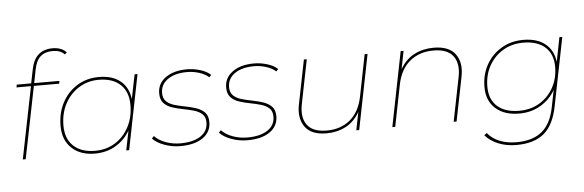

<svg xmlns="http://www.w3.org/2000/svg" viewBox="-55 -935 4018 1322"><g transform="rotate(-5 1953.5 -274.0)"><path d="M71 0 171 -498H71L74 -517H174L194 -615Q220 -745 342 -745Q371 -745 396.5 -735.5Q422 -726 437 -708L423 -695Q394 -726 341 -726Q288 -726 256.5 -698.5Q225 -671 213 -609L195 -517H369L366 -498H191L91 0Z M570 3Q469 3 409.5 -53.5Q350 -110 350 -207Q350 -297 387.5 -367.5Q425 -438 491 -479Q557 -520 642 -520Q735 -520 790 -475Q845 -430 855 -349L889 -517H909L806 0H786L813 -135Q776 -71 713 -34Q650 3 570 3ZM573 -16Q651 -16 711.5 -54Q772 -92 807 -158.5Q842 -225 842 -309Q842 -401 788.5 -451Q735 -501 639 -501Q562 -501 501 -462.5Q440 -424 405 -358Q370 -292 370 -208Q370 -117 423.5 -66.5Q477 -16 573 -16Z M1161 3Q1103 3 1050 -16.5Q997 -36 969 -66L984 -82Q1013 -51 1061 -33.5Q1109 -16 1162 -16Q1251 -16 1302 -50Q1353 -84 1353 -144Q1353 -182 1331 -202Q1309 -222 1274 -232Q1239 -242 1199.5 -249.5Q1160 -257 1125 -268.5Q1090 -280 1068 -304Q1046 -328 1046 -371Q1046 -439 1102.5 -479.5Q1159 -520 1250 -520Q1297 -520 1342.5 -506Q1388 -492 1414 -467L1400 -452Q1372 -476 1332 -488.5Q1292 -501 1249 -501Q1166 -501 1116 -466Q1066 -431 1066 -372Q1066 -334 1088 -313.5Q1110 -293 1145 -283Q1180 -273 1219.5 -265.5Q1259 -258 1294 -246Q1329 -234 1351 -211Q1373 -188 1373 -145Q1373 -76 1316 -36.5Q1259 3 1161 3Z M1624 3Q1566 3 1513 -16.5Q1460 -36 1432 -66L1447 -82Q1476 -51 1524 -33.5Q1572 -16 1625 -16Q1714 -16 1765 -50Q1816 -84 1816 -144Q1816 -182 1794 -202Q1772 -222 1737 -232Q1702 -242 1662.5 -249.5Q1623 -257 1588 -268.5Q1553 -280 1531 -304Q1509 -328 1509 -371Q1509 -439 1565.5 -479.5Q1622 -520 1713 -520Q1760 -520 1805.5 -506Q1851 -492 1877 -467L1863 -452Q1835 -476 1795 -488.5Q1755 -501 1712 -501Q1629 -501 1579 -466Q1529 -431 1529 -372Q1529 -334 1551 -313.5Q1573 -293 1608 -283Q1643 -273 1682.5 -265.5Q1722 -258 1757 -246Q1792 -234 1814 -211Q1836 -188 1836 -145Q1836 -76 1779 -36.5Q1722 3 1624 3Z M2171 3Q2065 3 2022 -57.5Q1979 -118 1998 -212L2059 -517H2079L2018 -212Q2000 -121 2039 -68.5Q2078 -16 2173 -16Q2271 -16 2336 -70.5Q2401 -125 2422 -230L2479 -517H2499L2396 0H2376L2401 -125Q2363 -59 2303.5 -28Q2244 3 2171 3Z M2955 -520Q3062 -520 3105.5 -460Q3149 -400 3130 -305L3069 0H3049L3110 -305Q3128 -396 3088.5 -448.5Q3049 -501 2953 -501Q2855 -501 2789 -446.5Q2723 -392 2702 -287L2645 0H2625L2728 -517H2748L2723 -391Q2761 -458 2821 -489Q2881 -520 2955 -520Z M3467 197Q3397 197 3341 174Q3285 151 3251 111L3269 97Q3301 137 3352.5 157.5Q3404 178 3468 178Q3580 178 3644.5 125Q3709 72 3731 -43L3754 -158Q3717 -94 3652.5 -55.5Q3588 -17 3504 -17Q3401 -17 3341 -71Q3281 -125 3281 -219Q3281 -305 3319 -373Q3357 -441 3423.5 -480.5Q3490 -520 3575 -520Q3670 -520 3726 -475Q3782 -430 3792 -349L3825 -517H3845L3751 -46Q3726 82 3657.5 139.5Q3589 197 3467 197ZM3506 -36Q3585 -36 3646 -72.5Q3707 -109 3742.5 -172.5Q3778 -236 3778 -317Q3778 -405 3724 -453Q3670 -501 3573 -501Q3495 -501 3433.5 -464.5Q3372 -428 3336.5 -364.5Q3301 -301 3301 -220Q3301 -132 3355 -84Q3409 -36 3506 -36Z"/></g></svg>

Font: Montserrat Thin
Style: Italic
Weight: 100
Italic angle: -11.3°
Designer: Julieta Ulanovsky
Foundry: Julieta Ulanovsky
Version: Version 9.000; ttfautohint (v1.8.4.7-5d5b)